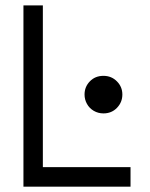

<svg xmlns="http://www.w3.org/2000/svg" viewBox="-20 -704 565 724"><path d="M441.4 -347.7Q441.4 -318.4 421.1 -297.4Q400.9 -276.4 370.1 -276.4Q350.1 -276.4 333.5 -286.1Q316.9 -295.9 307.9 -312.3Q298.8 -328.6 298.8 -347.7Q298.8 -376.5 318.8 -397.2Q338.9 -418 370.1 -418Q400.4 -418 420.9 -397.2Q441.4 -376.5 441.4 -347.7ZM141.6 -73.7H472.2V0H68.4V-683.6H141.6Z"/></svg>

Font: Anka/Coder Condensed
Style: Regular
Weight: 400
Width: 4
Monospace: yes
Version: Version 1.100